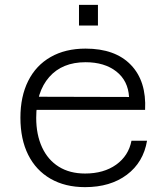

<svg xmlns="http://www.w3.org/2000/svg" viewBox="-20 -758 690 790"><path d="M330 12Q248 12 188 -22.5Q128 -57 96 -121Q64 -185 64 -274Q64 -361 96 -425Q128 -489 188.5 -523.5Q249 -558 332 -558Q454 -558 518.5 -491Q583 -424 577 -306H115L116 -360L511 -359Q507 -426 458.5 -464Q410 -502 332 -502Q236 -502 182.5 -441Q129 -380 129 -273Q129 -204 153 -152Q177 -100 222 -72Q267 -44 330 -44Q407 -44 458 -80.5Q509 -117 521 -179H585Q570 -90 502 -39Q434 12 330 12ZM305 -653V-738H383V-653Z"/></svg>

Font: Azeret Mono ExtraLight
Style: Regular
Weight: 250
Designer: Martin Vácha
Foundry: Displaay
Version: Version 1.002